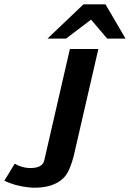

<svg xmlns="http://www.w3.org/2000/svg" viewBox="-129 -699 602 890"><path d="M91 -520 258 -679H360L453 -520H368L293 -608L177 -520ZM-109 139 -61 60Q-25 80 11 80Q68 80 76 45L195 -472H327L212 27Q195 89 176 114Q134 168 41 171Q22 172 0 169Q-57 163 -109 139Z"/></svg>

Font: Coval
Style: ExtraBold Italic
Weight: 800
Foundry: Context Ltd
Version: Version 001.000